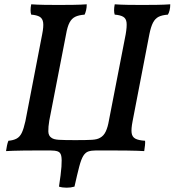

<svg xmlns="http://www.w3.org/2000/svg" viewBox="-20 -699 811 892"><path d="M771 -679Q771 -664 768 -651.5Q765 -639 760 -631Q733 -629 717 -621Q701 -613 691 -594Q681 -575 674 -540L596 -136Q589 -100 591.5 -81.5Q594 -63 608.5 -55Q623 -47 654 -45Q655 -36 653.5 -23.5Q652 -11 650 3Q636 2 618 1.5Q600 1 571.5 0.5Q543 0 498 0Q453 0 386 0H266Q200 0 157.5 0Q115 0 87 0.5Q59 1 41 1.5Q23 2 8 3Q10 -11 12.5 -23Q15 -35 19 -45Q42 -47 57 -55Q72 -63 81 -81.5Q90 -100 98 -136L176 -540Q183 -575 180.5 -594Q178 -613 164.5 -621Q151 -629 125 -631Q122 -639 122 -651.5Q122 -664 125 -679Q154 -677 186.5 -676.5Q219 -676 252 -676Q284 -676 320 -676.5Q356 -677 383 -679Q383 -664 380 -651.5Q377 -639 373 -631Q346 -629 329.5 -621Q313 -613 303 -594Q293 -575 287 -540L209 -139Q204 -109 204.5 -88.5Q205 -68 219 -59Q229 -51 253.5 -49.5Q278 -48 330 -48Q383 -48 407.5 -49.5Q432 -51 445 -59Q462 -68 471.5 -88.5Q481 -109 486 -139L564 -540Q570 -575 568 -594Q566 -613 552.5 -621Q539 -629 513 -631Q510 -639 510 -651.5Q510 -664 513 -679Q541 -677 574 -676.5Q607 -676 640 -676Q672 -676 708 -676.5Q744 -677 771 -679ZM254 168Q263 110 265.5 75.5Q268 41 264.5 25Q261 9 248.5 4.5Q236 0 214 0H426Q405 0 391 4.5Q377 9 367 25Q357 41 348 75.5Q339 110 326 168Q309 173 289.5 173Q270 173 254 168Z"/></svg>

Font: Vollkorn Medium
Style: Italic
Weight: 500
Italic angle: -11°
Designer: Friedrich Althausen
Foundry: Friedrich Althausen
Version: Version 5.000